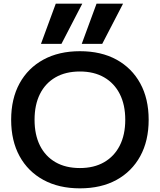

<svg xmlns="http://www.w3.org/2000/svg" viewBox="-20 -1020 873 1050"><path d="M539 -780H427L508 -1000H653ZM316 -780H204L285 -1000H430ZM417 10Q302 10 217.5 -36Q133 -82 87 -166Q41 -250 41 -365Q41 -480 87 -564Q133 -648 217.5 -694Q302 -740 417 -740Q533 -740 617 -694Q701 -648 747 -564Q793 -480 793 -365Q793 -250 747 -166Q701 -82 617 -36Q533 10 417 10ZM417 -101Q494 -101 549.5 -133Q605 -165 635 -224Q665 -283 665 -365Q665 -447 635 -506Q605 -565 549.5 -597Q494 -629 417 -629Q339 -629 283.5 -597Q228 -565 198.5 -506Q169 -447 169 -365Q169 -283 198.5 -224Q228 -165 283.5 -133Q339 -101 417 -101Z"/></svg>

Font: M PLUS 1 SemiBold
Style: Regular
Weight: 600
Designer: Coji Morishita
Foundry: UNDERFOREST DESIGN
Version: Version 1.001